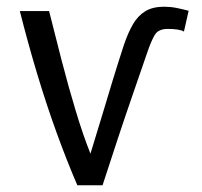

<svg xmlns="http://www.w3.org/2000/svg" viewBox="-20 -551 600 571"><path d="M210 0Q179 -72 148.5 -156Q118 -240 90.5 -331.5Q63 -423 39 -518H126Q143 -450 163 -372.5Q183 -295 205 -222Q227 -149 249 -94Q265 -145 281.5 -200.5Q298 -256 315 -311.5Q332 -367 349 -419Q361 -454 375.5 -479Q390 -504 412 -517.5Q434 -531 468 -531Q487 -531 504.5 -527.5Q522 -524 541 -519L527 -457Q521 -461 508.5 -463Q496 -465 479 -465Q451 -465 440.5 -447.5Q430 -430 419 -398Q397 -334 374.5 -269Q352 -204 330 -137.5Q308 -71 285 0Z"/></svg>

Font: Ubuntu Sans Mono
Style: Regular
Weight: 400
Monospace: yes
Designer: Dalton Maag Ltd
Foundry: Dalton Maag Ltd
Version: Version 1.006